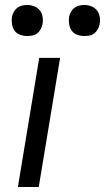

<svg xmlns="http://www.w3.org/2000/svg" viewBox="-20 -753 423 773"><path d="M52 0 138 -520H222L136 0ZM319 -608Q305 -608 291 -613Q277 -618 269 -629Q261 -640 258.5 -655Q256 -670 258 -685Q260 -695 265.5 -705Q271 -715 279.5 -721.5Q288 -728 298.5 -730.5Q309 -733 320 -733Q334 -733 348 -727.5Q362 -722 370.5 -711Q379 -700 381.5 -685Q384 -670 381 -655Q379 -645 373.5 -635Q368 -625 359.5 -618.5Q351 -612 340.5 -610Q330 -608 319 -608ZM89 -608Q75 -608 61 -613Q47 -618 39 -629Q31 -640 28.5 -655Q26 -670 28 -685Q30 -695 35.5 -705Q41 -715 49.5 -721.5Q58 -728 68.5 -730.5Q79 -733 90 -733Q104 -733 118 -727.5Q132 -722 140.5 -711Q149 -700 151.5 -685Q154 -670 151 -655Q149 -645 143.5 -635Q138 -625 129.5 -618.5Q121 -612 110.5 -610Q100 -608 89 -608Z"/></svg>

Font: Iosevka Aile Oblique
Style: Regular
Weight: 400
Italic angle: -9°
Designer: Belleve Invis
Foundry: Belleve Invis
Version: Version 31.1.0; ttfautohint (v1.8.4)